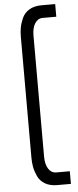

<svg xmlns="http://www.w3.org/2000/svg" viewBox="-67 -876 455 1119"><g transform="rotate(-5 160.5 -316.0)"><path d="M85 38V-670Q85 -698 89.5 -723Q94 -748 107 -777.5Q120 -807 149 -824.5Q178 -842 221 -842H301V-768H221Q193 -768 176 -741.5Q159 -715 159 -670V38Q159 83 176 109.5Q193 136 221 136H301V210H221Q178 210 149 192.5Q120 175 107 145.5Q94 116 89.5 91Q85 66 85 38Z"/></g></svg>

Font: Mina
Style: Regular
Weight: 400
Version: Version 1.000